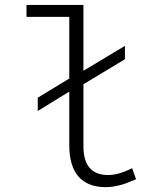

<svg xmlns="http://www.w3.org/2000/svg" viewBox="-20 -749 640 782"><path d="M410.2 13.2Q337.9 13.2 300 -29.5Q262.2 -72.3 262.2 -158.2V-376L133.8 -296.9V-351.1L262.2 -429.2V-680.2H87.9V-729H319.8V-460.9L488.8 -562V-507.8L319.8 -405.8V-152.8Q319.8 -36.1 420.9 -36.1Q462.4 -36.1 518.1 -64L534.2 -19Q504.4 -6.8 492.9 -2.2Q481.4 2.4 457.5 7.8Q433.6 13.2 410.2 13.2Z"/></svg>

Font: Office Code Pro D Light
Style: Regular
Weight: 300
Designer: Nathan Rutzky & Paul D. Hunt
Foundry: Adobe Systems Incorporated
Version: Version 1.004;PS 001.004;hotconv 1.0.70;makeotf.lib2.5.58329